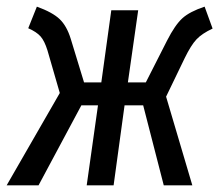

<svg xmlns="http://www.w3.org/2000/svg" viewBox="-21 -558 671 578"><path d="M619 -472Q587 -457 570.5 -439.5Q554 -422 535 -383L479 -267L558 0H472L410 -241H354L321 0H240L274 -241H224L95 0H-1L159 -278L122 -406Q113 -435 101 -448.5Q89 -462 64 -473L90 -538Q137 -521 158.5 -500.5Q180 -480 192 -441L232 -310H284L314 -527H395L364 -310H418L482 -436Q506 -483 528 -503Q550 -523 595 -538Z"/></svg>

Font: Fira Sans Extra Condensed
Style: Italic
Weight: 400
Width: 3
Italic angle: -8°
Designer: Carrois Corporate & Edenspiekermann AG
Foundry: Carrois Corporate GbR & Edenspiekermann AG
Version: Version 4.203